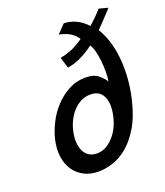

<svg xmlns="http://www.w3.org/2000/svg" viewBox="-134 -801 779 905"><g transform="rotate(-20 256.0 -349.0)"><path d="M206.2 12C227.6 12 251 8 276.5 0C302 -8 326.9 -22 351.2 -42C375.5 -62 398 -89.3 418.6 -124C439.3 -158.7 455.9 -203 468.3 -257C476.2 -291 481.2 -325.2 483.5 -359.5C485.8 -393.8 485.3 -426.5 482.1 -457.5C478.9 -488.5 473.1 -517.3 464.6 -544C456.1 -570.7 445.5 -594 432.8 -614C449.4 -631.3 463.7 -646.2 475.5 -658.5C487.4 -670.8 499.6 -684 512.1 -698L466.9 -710C457.8 -699.3 448.5 -689.3 439 -680C429.5 -670.7 417.6 -659.3 403.1 -646C385.6 -665.3 366.8 -679.3 346.8 -688C326.8 -696.7 307.5 -701 288.8 -701L248.1 -659C264.9 -656.3 281.1 -651 296.9 -643C312.8 -635 326.7 -622.3 338.7 -605C314 -587.7 292 -575.3 272.6 -568C253.3 -560.7 235.6 -555.7 219.7 -553L236 -498C278 -504 322.8 -524.7 370.3 -560C376.8 -550.7 381.9 -538.3 385.7 -523C389.5 -507.7 392.4 -491.2 394.3 -473.5C396.2 -455.8 397.1 -438 397 -420C396.8 -402 395.7 -385.7 393.6 -371C386.4 -383 375.4 -395.2 360.6 -407.5C345.8 -419.8 324.7 -426 297.3 -426C266 -426 237.4 -419 211.5 -405C185.6 -391 162.7 -373.2 142.6 -351.5C122.6 -329.8 105.9 -305.7 92.4 -279C78.9 -252.3 69.3 -226.3 63.4 -201C56.3 -170.3 54.6 -142 58.3 -116C61.9 -90 70.2 -67.5 83.2 -48.5C96.1 -29.5 113 -14.7 133.9 -4C154.8 6.7 178.9 12 206.2 12ZM290.2 -343C322.2 -343 343.8 -330.5 355 -305.5C366.3 -280.5 367.3 -248 358 -208C348.8 -168 331.9 -135.2 307.3 -109.5C282.7 -83.8 256.4 -71 228.4 -71C211.7 -71 197.9 -74.7 186.9 -82C176 -89.3 167.6 -99.3 161.9 -112C156.1 -124.7 152.8 -139.3 152 -156C151.2 -172.7 153 -190.7 157.5 -210C161.5 -227.3 167.5 -244 175.5 -260C183.5 -276 193.3 -290.2 204.8 -302.5C216.3 -314.8 229.3 -324.7 243.6 -332C258 -339.3 273.5 -343 290.2 -343Z"/></g></svg>

Font: Cabin Condensed
Style: Regular
Weight: 400
Italic angle: -13°
Designer: Pablo Impallari
Foundry: Pablo Impallari. www.impallari.com Igino Marini. www.ikern.com
Version: Version 1.006